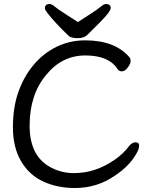

<svg xmlns="http://www.w3.org/2000/svg" viewBox="-20 -922 743 966"><path d="M372 -811Q404 -832 437.5 -853.5Q471 -875 487 -888.5Q503 -902 513 -902Q537 -902 537 -881Q537 -860 448 -775L420 -747Q403 -730 371.5 -730Q340 -730 327 -740Q257 -807 219 -856Q206 -873 206 -880Q206 -902 230 -902Q240 -902 256 -888.5Q272 -875 306 -853.5Q340 -832 372 -811ZM665 -147Q631 -87 559 -39Q469 24 357 24Q269 24 198 -8.5Q127 -41 86 -111Q45 -181 45 -281.5Q45 -382 72.5 -459.5Q100 -537 149 -595.5Q198 -654 264.5 -686.5Q331 -719 408 -719Q560 -719 633 -632Q637 -626 637 -613.5Q637 -601 622.5 -582Q608 -563 593.5 -563Q579 -563 571 -575Q527 -643 409.5 -643Q292 -643 213 -546Q129 -447 129 -289.5Q129 -132 241 -77Q293 -51 350.5 -51Q408 -51 458 -68Q508 -85 554.5 -116.5Q601 -148 631 -189Q645 -206 662.5 -206Q680 -206 680 -189Q680 -172 665 -147Z"/></svg>

Font: ToneOZ-Pinyin-WenKai-Medium
Style: Medium
Weight: 700
Designer: Fontworks Inc.
Foundry: ToneOZ
Version: Version 0.240331